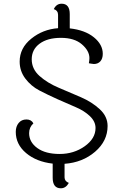

<svg xmlns="http://www.w3.org/2000/svg" viewBox="-20 -876 615 1035"><path d="M356 -800V-723Q438 -714 486 -675Q534 -636 534 -586Q534 -560 521 -545.5Q508 -531 486 -531Q480 -531 470.5 -533Q461 -535 459 -535Q462 -551 462 -563Q462 -602 421.5 -637Q381 -672 308.5 -672Q236 -672 193.5 -640.5Q151 -609 151 -556.5Q151 -504 193 -466.5Q235 -429 295.5 -403.5Q356 -378 416 -352Q476 -326 518 -287Q560 -248 560 -197Q560 -116 492.5 -58Q425 0 328 7V80Q328 101 351 110Q335 139 308 139Q264 139 264 82V6Q176 -4 120.5 -51Q65 -98 65 -165Q65 -194 80.5 -213Q96 -232 122.5 -232Q149 -232 160 -211Q137 -190 137 -158Q137 -110 181 -78Q225 -46 301.5 -46Q378 -46 436.5 -87.5Q495 -129 495 -186Q495 -221 464.5 -250Q434 -279 389 -298Q344 -317 290.5 -341Q237 -365 192 -388.5Q147 -412 116.5 -452.5Q86 -493 86 -544Q86 -617 148.5 -667.5Q211 -718 293 -724V-796Q293 -819 270 -827Q284 -856 312 -856Q356 -856 356 -800Z"/></svg>

Font: Laila Light
Style: Regular
Weight: 300
Designer: Hitesh Malaviya
Foundry: Indian Type Foundry
Version: Version 1.302;PS 1.0;hotconv 1.0.78;makeotf.lib2.5.61930; tt